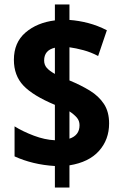

<svg xmlns="http://www.w3.org/2000/svg" viewBox="-20 -845 548 857"><path d="M225 -104Q175 -107 129.5 -118Q84 -129 45 -147V-281Q82 -258 131 -239.5Q180 -221 225 -219V-377Q127 -418 84.5 -463Q42 -508 42 -578Q42 -655 93.5 -699.5Q145 -744 225 -754V-825H290V-756Q332 -753 374 -742Q416 -731 457 -710L418 -595Q386 -612 352.5 -621Q319 -630 290 -634V-486Q341 -465 381 -440.5Q421 -416 444 -381Q467 -346 467 -294Q467 -222 422 -171.5Q377 -121 290 -107V-8H225ZM225 -632Q177 -621 177 -575Q177 -556 188.5 -542.5Q200 -529 225 -515ZM290 -226Q335 -241 335 -286Q335 -306 323 -320Q311 -334 290 -348Z"/></svg>

Font: Noto Sans Malayalam UI Condensed ExtraBold
Style: Regular
Weight: 800
Width: 3
Designer: Jelle Bosma - Monotype Design Team
Foundry: Monotype Imaging Inc.
Version: Version 2.104; ttfautohint (v1.8.4.7-5d5b)